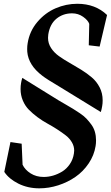

<svg xmlns="http://www.w3.org/2000/svg" viewBox="-20 -774 589 1021"><path d="M509.8 -526.4 452.1 -533.2 454.6 -647Q448.2 -666 422.1 -684.6Q396 -703.1 363.3 -703.1Q315.4 -703.1 280.5 -674.8Q245.6 -646.5 236.8 -591.3Q235.4 -582 235.4 -572.8Q235.4 -543.5 251.5 -518.8Q267.6 -494.1 293.2 -475.8Q318.8 -457.5 349.9 -439.9Q380.9 -422.4 411.6 -403.3Q442.4 -384.3 468 -362.5Q493.7 -340.8 509.8 -309.6Q525.9 -278.3 525.9 -240.7Q525.9 -223.6 523.4 -210Q520.5 -191.9 516.1 -178.2L296.4 -313Q227.5 -353.5 204.6 -371.6Q131.3 -427.2 125 -498.5Q124.5 -505.9 124.5 -513.2Q124.5 -530.3 127 -543.9Q137.2 -608.4 178.7 -657.2Q220.2 -706.1 275.9 -730Q331.5 -753.9 391.1 -753.9Q487.3 -753.9 549.3 -694.3ZM291 -240.7Q304.2 -232.9 328.6 -218.8Q353 -204.6 368.4 -195.3Q383.8 -186 405 -171.6Q426.3 -157.2 439.5 -143.3Q452.6 -129.4 465.6 -111.8Q478.5 -94.2 484.6 -73Q490.7 -51.8 490.7 -27.8Q490.7 -10.7 488.3 2.9Q480.5 52.2 451.4 95.2Q422.4 138.2 381.1 166.7Q339.8 195.3 289.8 211.4Q239.7 227.5 189 227.5Q127.9 227.5 77.6 202.4Q27.3 177.2 2.9 140.1L35.6 -18.6L95.2 -9.8L100.1 102.1Q113.3 129.4 143.1 148.2Q172.9 167 212.4 167Q237.3 167 262.5 159.7Q287.6 152.3 310.8 138.2Q334 124 351.1 99.1Q368.2 74.2 373 42.5Q374.5 34.7 374.5 26.9Q374.5 3.4 362.3 -17.3Q350.1 -38.1 330.1 -53.7Q310.1 -69.3 284.4 -85.9Q258.8 -102.5 231.9 -117.2Q205.1 -131.8 179.4 -150.9Q153.8 -169.9 133.8 -190.2Q113.8 -210.4 101.6 -239Q89.4 -267.6 89.4 -300.3Q89.4 -317.4 91.8 -331.1Q93.8 -344.7 98.6 -359.9Z"/></svg>

Font: Neuton
Style: Italic
Weight: 400
Italic angle: -9°
Designer: Brian M Zick
Version: Version 1.32